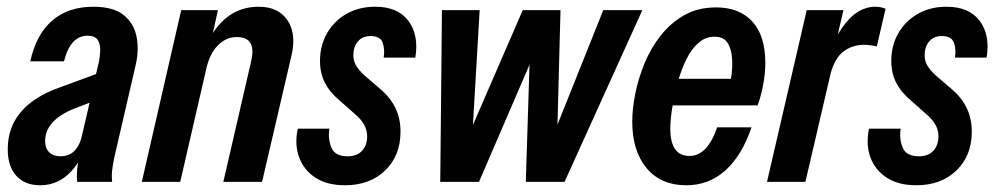

<svg xmlns="http://www.w3.org/2000/svg" viewBox="-20 -540 2953 570"><path d="M99 10Q54 10 28.5 -18Q3 -46 3 -97Q3 -225 156 -280L265 -320L274 -358Q277 -374 277.5 -391.5Q278 -409 270 -421.5Q262 -434 240 -434Q189 -434 170 -358H70Q87 -437 134.5 -478.5Q182 -520 257 -520Q317 -520 347.5 -495Q378 -470 385.5 -430.5Q393 -391 383 -348L319 -71Q315 -52 313 -35Q311 -18 313 0H209Q208 -13 208.5 -27.5Q209 -42 212 -58Q168 10 99 10ZM114 -121Q114 -100 126 -88Q138 -76 160 -76Q205 -76 221 -128L246 -235L204 -219Q114 -184 114 -121Z M401 0 518 -510H627L612 -442Q663 -520 748 -520Q806 -520 833 -480.5Q860 -441 846 -378L758 0H643L726 -360Q742 -430 683 -430Q651 -430 626.5 -405Q602 -380 592 -334L515 0Z M1004 10Q951 10 916.5 -12.5Q882 -35 868 -73Q854 -111 864 -158H958Q953 -129 963.5 -102.5Q974 -76 1012 -76Q1040 -76 1055 -92.5Q1070 -109 1070 -135Q1070 -154 1061 -170Q1052 -186 1033 -202L989 -241Q959 -266 944.5 -294.5Q930 -323 930 -359Q930 -405 951 -441.5Q972 -478 1009 -499Q1046 -520 1094 -520Q1161 -520 1192.5 -478Q1224 -436 1213 -369H1119Q1123 -393 1116 -413Q1109 -433 1080 -433Q1056 -433 1042.5 -417Q1029 -401 1029 -376Q1029 -360 1036.5 -346.5Q1044 -333 1061 -317L1111 -274Q1139 -250 1154 -219Q1169 -188 1169 -149Q1169 -78 1123.5 -34Q1078 10 1004 10Z M1287 0 1292 -510H1404L1384 -169L1532 -510H1644L1635 -170L1771 -510H1887L1656 0H1541L1552 -348L1402 0Z M2017 10Q1942 10 1899.5 -41Q1857 -92 1857 -179Q1857 -217 1866 -262Q1875 -307 1893.5 -352Q1912 -397 1941.5 -434.5Q1971 -472 2011.5 -495Q2052 -518 2106 -518Q2175 -518 2213.5 -476Q2252 -434 2252 -354Q2252 -320 2245 -285Q2238 -250 2229 -227H1977Q1973 -206 1971.5 -188Q1970 -170 1970 -158Q1970 -77 2027 -77Q2080 -77 2109 -162H2211Q2183 -79 2134 -34.5Q2085 10 2017 10ZM2101 -431Q2075 -431 2054.5 -413.5Q2034 -396 2019.5 -367.5Q2005 -339 1995 -306H2150Q2155 -335 2153.5 -364Q2152 -393 2140.5 -412Q2129 -431 2101 -431Z M2257 0 2375 -510H2484L2467 -437Q2493 -481 2520.5 -500.5Q2548 -520 2579 -520Q2586 -520 2594 -518.5Q2602 -517 2609 -514L2583 -402Q2577 -404 2565 -405.5Q2553 -407 2546 -407Q2510 -407 2484 -387Q2458 -367 2446 -322L2371 0Z M2700 10Q2647 10 2612.5 -12.5Q2578 -35 2564 -73Q2550 -111 2560 -158H2654Q2649 -129 2659.5 -102.5Q2670 -76 2708 -76Q2736 -76 2751 -92.5Q2766 -109 2766 -135Q2766 -154 2757 -170Q2748 -186 2729 -202L2685 -241Q2655 -266 2640.5 -294.5Q2626 -323 2626 -359Q2626 -405 2647 -441.5Q2668 -478 2705 -499Q2742 -520 2790 -520Q2857 -520 2888.5 -478Q2920 -436 2909 -369H2815Q2819 -393 2812 -413Q2805 -433 2776 -433Q2752 -433 2738.5 -417Q2725 -401 2725 -376Q2725 -360 2732.5 -346.5Q2740 -333 2757 -317L2807 -274Q2835 -250 2850 -219Q2865 -188 2865 -149Q2865 -78 2819.5 -34Q2774 10 2700 10Z"/></svg>

Font: Instrument Sans Condensed SemiBold Italic
Style: Regular
Weight: 600
Width: 3
Italic angle: -13°
Designer: Rodrigo Fuenzalida
Foundry: fragTYPE
Version: Version 1.000; ttfautohint (v1.8.4.7-5d5b);gftools[0.9.28]